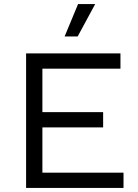

<svg xmlns="http://www.w3.org/2000/svg" viewBox="-20 -922 678 942"><path d="M363 -902H447L361 -743H297ZM108 0V-660H571V-585H188V-372H486V-297H188V-75H586V0Z"/></svg>

Font: Elaine Sans
Style: Regular
Weight: 400
Designer: Wei Huang
Foundry: Wei Huang
Version: Version 2.001;December 24, 2019;FontCreator 12.0.0.2547 64-b